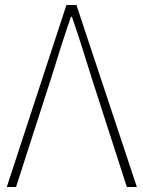

<svg xmlns="http://www.w3.org/2000/svg" viewBox="-20 -746 572 766"><path d="M7 0 245 -726H285L526 0H486L346 -434Q325 -502 307.5 -557Q290 -612 267 -679H263Q240 -612 222.5 -557Q205 -502 184 -434L44 0Z"/></svg>

Font: Noto Sans KR Thin
Style: Regular
Weight: 100
Designer: Ryoko NISHIZUKA 西塚涼子 (kana, bopomofo & ideographs); Paul D. Hunt (Latin, Greek & Cyrillic); Sandoll Communications 산돌커뮤니
Foundry: Adobe
Version: Version 2.004-H2;hotconv 1.0.118;makeotfexe 2.5.65603